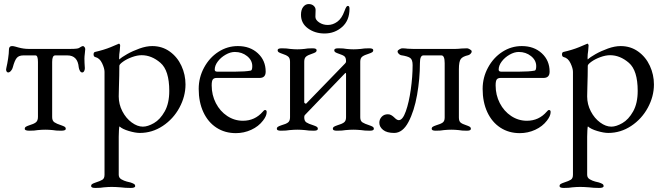

<svg xmlns="http://www.w3.org/2000/svg" viewBox="-20 -641 3277 946"><path d="M102 -6Q102 -13 107.5 -16.5Q113 -20 125 -24Q146 -30 156.5 -38Q167 -46 167 -65V-336Q167 -368 155 -368H95Q73 -368 62.5 -355.5Q52 -343 43 -309Q41 -300 34 -292Q27 -284 20 -284Q16 -284 13 -288Q10 -292 10 -299Q10 -302 12 -310Q16 -326 20 -352.5Q24 -379 24 -396Q24 -414 39 -414Q46 -414 55 -411.5Q64 -409 71 -407Q97 -400 121 -400H327Q364 -400 370 -405Q374 -408 380 -411Q386 -414 389 -414Q392 -414 396 -409.5Q400 -405 400 -399Q400 -392 398 -378Q396 -362 396 -352Q396 -334 398 -306V-304Q398 -297 394.5 -290.5Q391 -284 385 -284Q378 -284 373.5 -292.5Q369 -301 368 -309Q363 -368 312 -368H252Q237 -368 237 -336V-64Q237 -46 248 -38.5Q259 -31 281 -24Q293 -20 298.5 -16.5Q304 -13 304 -6Q304 3 281 3Q255 3 240 0Q220 -2 203 -2Q186 -2 166 0Q151 3 125 3Q102 3 102 -6Z M429 0ZM429 276Q429 269 434.5 265.5Q440 262 452 258Q474 251 484.5 244.5Q495 238 495 220V-287Q495 -304 483 -329.5Q471 -355 449 -360Q445 -361 443 -364.5Q441 -368 441 -373Q441 -383 448 -385Q492 -395 525 -408.5Q558 -422 564 -425L566 -426Q568 -426 570 -423Q572 -420 572 -417L570 -391Q567 -373 567 -357Q567 -349 568 -348Q579 -359 606.5 -374.5Q634 -390 667.5 -402Q701 -414 730 -414Q779 -414 816.5 -387Q854 -360 874 -316.5Q894 -273 894 -225Q894 -166 864 -110.5Q834 -55 782 -20.5Q730 14 669 14Q647 14 615 4.5Q583 -5 569 -18Q567 -18 566 2Q565 22 565 33V220Q565 235 578 242.5Q591 250 604.5 253.5Q618 257 623 258Q635 262 640.5 265.5Q646 269 646 276Q646 285 624 285Q597 285 574 282Q548 280 530 280Q514 280 492 282Q476 285 450 285Q429 285 429 276ZM814 -193Q814 -294 770.5 -331.5Q727 -369 678 -369Q656 -369 630 -359.5Q604 -350 586 -337Q568 -324 568 -317Q568 -272 566 -212Q565 -192 565 -166Q565 -127 583 -92.5Q601 -58 629 -37.5Q657 -17 684 -17Q708 -17 738.5 -34.5Q769 -52 791.5 -92Q814 -132 814 -193Z M959 0ZM959 -203Q959 -259 985.5 -308Q1012 -357 1056 -385.5Q1100 -414 1152 -414Q1212 -414 1250.5 -378.5Q1289 -343 1289 -288Q1289 -257 1259 -257H1048Q1034 -257 1028.5 -249.5Q1023 -242 1023 -220Q1023 -173 1043.5 -133Q1064 -93 1099.5 -69.5Q1135 -46 1177 -46Q1236 -46 1275 -91Q1281 -99 1286 -99Q1294 -99 1294 -89Q1294 -70 1276 -47Q1254 -18 1218 -1.5Q1182 15 1142 15Q1088 15 1046.5 -12Q1005 -39 982 -88.5Q959 -138 959 -203ZM1141 -288Q1188 -288 1215 -293Q1223 -294 1223 -315Q1223 -344 1197.5 -364.5Q1172 -385 1137 -385Q1115 -385 1091.5 -371.5Q1068 -358 1053 -338Q1038 -318 1038 -298Q1038 -288 1050 -288Z M1344 0ZM1344 -6Q1344 -13 1349.5 -16.5Q1355 -20 1367 -24Q1389 -30 1399 -37.5Q1409 -45 1409 -63V-337Q1409 -355 1399.5 -362.5Q1390 -370 1371 -376Q1359 -380 1353.5 -383.5Q1348 -387 1348 -394Q1348 -403 1368 -403Q1394 -403 1409 -400Q1429 -398 1445 -398Q1462 -398 1480 -400Q1493 -403 1520 -403Q1540 -403 1540 -394Q1540 -387 1534.5 -383.5Q1529 -380 1517 -376Q1498 -370 1488.5 -362.5Q1479 -355 1479 -337V-137Q1479 -134 1483 -131.5Q1487 -129 1489 -131L1680 -328Q1681 -330 1683 -332Q1685 -334 1685 -339Q1685 -357 1677 -363.5Q1669 -370 1650 -376Q1638 -380 1632.5 -383.5Q1627 -387 1627 -394Q1627 -403 1647 -403Q1674 -403 1687 -400Q1705 -398 1722 -398Q1738 -398 1758 -400Q1773 -403 1799 -403Q1819 -403 1819 -394Q1819 -387 1813.5 -383.5Q1808 -380 1796 -376Q1776 -370 1765.5 -362.5Q1755 -355 1755 -337V-63Q1755 -45 1766 -38Q1777 -31 1799 -24Q1811 -20 1816.5 -16.5Q1822 -13 1822 -6Q1822 3 1802 3Q1776 3 1759 0Q1737 -2 1721 -2Q1705 -2 1683 0Q1667 3 1640 3Q1620 3 1620 -6Q1620 -13 1625.5 -16.5Q1631 -20 1643 -24Q1664 -30 1674.5 -37.5Q1685 -45 1685 -63V-276Q1685 -279 1684 -281Q1683 -283 1681 -281L1482 -74Q1479 -71 1479 -63Q1479 -45 1489.5 -38Q1500 -31 1523 -24Q1535 -20 1540.5 -16.5Q1546 -13 1546 -6Q1546 3 1526 3Q1500 3 1483 0Q1461 -2 1445 -2Q1429 -2 1407 0Q1391 3 1364 3Q1344 3 1344 -6ZM1463 -568Q1463 -593 1474 -607Q1485 -621 1501 -621Q1516 -621 1525.5 -612.5Q1535 -604 1535 -592L1534 -558Q1534 -543 1552.5 -530.5Q1571 -518 1595 -518Q1620 -518 1642 -534Q1664 -550 1677 -586Q1683 -602 1686.5 -607Q1690 -612 1694 -612Q1702 -612 1702 -598Q1702 -540 1665.5 -508Q1629 -476 1579 -476Q1532 -476 1497.5 -501Q1463 -526 1463 -568Z M1849 -36Q1849 -53 1860.5 -65.5Q1872 -78 1891 -78Q1900 -78 1907 -74Q1914 -70 1919 -65.5Q1924 -61 1925 -60Q1936 -49 1945 -49Q1964 -49 1979.5 -92.5Q1995 -136 2004 -200Q2013 -264 2013 -320Q2013 -347 2001 -355.5Q1989 -364 1956 -369Q1951 -370 1945 -375.5Q1939 -381 1939 -388Q1939 -393 1948 -398Q1957 -403 1961 -403Q1975 -403 1989 -401L2015 -400H2224Q2236 -400 2254 -402L2282 -403Q2286 -403 2295 -398Q2304 -393 2304 -388Q2304 -381 2298 -375.5Q2292 -370 2287 -369Q2260 -363 2250.5 -350.5Q2241 -338 2241 -300V-62Q2241 -44 2249.5 -37Q2258 -30 2277 -24Q2289 -20 2294.5 -16.5Q2300 -13 2300 -6Q2300 3 2280 3Q2255 3 2240 0Q2220 -2 2204 -2Q2187 -2 2167 0Q2152 3 2127 3Q2107 3 2107 -6Q2107 -13 2112.5 -16.5Q2118 -20 2130 -24Q2151 -30 2161 -37Q2171 -44 2171 -62V-330Q2171 -368 2155 -368H2066Q2049 -368 2049 -330Q2049 -253 2035 -173.5Q2021 -94 1992.5 -40Q1964 14 1922 14Q1886 14 1867.5 -1Q1849 -16 1849 -36Z M2358 0ZM2358 -203Q2358 -259 2384.5 -308Q2411 -357 2455 -385.5Q2499 -414 2551 -414Q2611 -414 2649.5 -378.5Q2688 -343 2688 -288Q2688 -257 2658 -257H2447Q2433 -257 2427.5 -249.5Q2422 -242 2422 -220Q2422 -173 2442.5 -133Q2463 -93 2498.5 -69.5Q2534 -46 2576 -46Q2635 -46 2674 -91Q2680 -99 2685 -99Q2693 -99 2693 -89Q2693 -70 2675 -47Q2653 -18 2617 -1.5Q2581 15 2541 15Q2487 15 2445.5 -12Q2404 -39 2381 -88.5Q2358 -138 2358 -203ZM2540 -288Q2587 -288 2614 -293Q2622 -294 2622 -315Q2622 -344 2596.5 -364.5Q2571 -385 2536 -385Q2514 -385 2490.5 -371.5Q2467 -358 2452 -338Q2437 -318 2437 -298Q2437 -288 2449 -288Z M2737 0ZM2737 276Q2737 269 2742.5 265.5Q2748 262 2760 258Q2782 251 2792.5 244.5Q2803 238 2803 220V-287Q2803 -304 2791 -329.5Q2779 -355 2757 -360Q2753 -361 2751 -364.5Q2749 -368 2749 -373Q2749 -383 2756 -385Q2800 -395 2833 -408.5Q2866 -422 2872 -425L2874 -426Q2876 -426 2878 -423Q2880 -420 2880 -417L2878 -391Q2875 -373 2875 -357Q2875 -349 2876 -348Q2887 -359 2914.5 -374.5Q2942 -390 2975.5 -402Q3009 -414 3038 -414Q3087 -414 3124.5 -387Q3162 -360 3182 -316.5Q3202 -273 3202 -225Q3202 -166 3172 -110.5Q3142 -55 3090 -20.5Q3038 14 2977 14Q2955 14 2923 4.5Q2891 -5 2877 -18Q2875 -18 2874 2Q2873 22 2873 33V220Q2873 235 2886 242.5Q2899 250 2912.5 253.5Q2926 257 2931 258Q2943 262 2948.5 265.5Q2954 269 2954 276Q2954 285 2932 285Q2905 285 2882 282Q2856 280 2838 280Q2822 280 2800 282Q2784 285 2758 285Q2737 285 2737 276ZM3122 -193Q3122 -294 3078.5 -331.5Q3035 -369 2986 -369Q2964 -369 2938 -359.5Q2912 -350 2894 -337Q2876 -324 2876 -317Q2876 -272 2874 -212Q2873 -192 2873 -166Q2873 -127 2891 -92.5Q2909 -58 2937 -37.5Q2965 -17 2992 -17Q3016 -17 3046.5 -34.5Q3077 -52 3099.5 -92Q3122 -132 3122 -193Z"/></svg>

Font: EB Garamond
Style: Regular
Weight: 400
Designer: Georg Duffner and Octavio Pardo
Foundry: Georg Duffner
Version: Version 1.000; ttfautohint (v1.6)